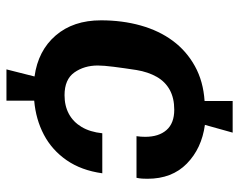

<svg xmlns="http://www.w3.org/2000/svg" viewBox="-93 -640 741 595"><g transform="rotate(90 277.5 -342.5)"><path d="M195 8 217 -79Q137 -90 90 -144.5Q43 -199 43 -285Q43 -351 59 -408Q75 -465 106.5 -507.5Q138 -550 185 -576Q232 -602 293 -606V-693H391L367 -607Q440 -597 487 -551Q534 -505 534 -429Q534 -421 533.5 -412.5Q533 -404 531 -395H402Q403 -402 403.5 -408.5Q404 -415 404 -422Q404 -464 383 -488Q362 -512 320 -512Q284 -512 258.5 -498Q233 -484 218 -457.5Q203 -431 197 -395Q191 -356 187 -324.5Q183 -293 183 -275Q183 -233 204.5 -202.5Q226 -172 275 -172Q308 -172 333 -185.5Q358 -199 373.5 -225Q389 -251 393 -289H517Q508 -224 476.5 -178.5Q445 -133 397.5 -108Q350 -83 292 -78V8Z"/></g></svg>

Font: Chivo Medium SemiBold
Style: Italic
Weight: 600
Italic angle: -8.05°
Version: Version 2.002